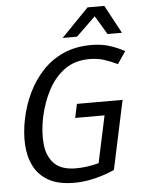

<svg xmlns="http://www.w3.org/2000/svg" viewBox="-59 -913 721 970"><g transform="rotate(-5 302.0 -428.5)"><path d="M326 -386H558L555 -374L483 -37Q483 -37 466.5 -30Q450 -23 421 -13.5Q392 -4 355 3Q318 10 278 10Q198 10 148.5 -18Q99 -46 74.5 -94.5Q50 -143 47 -205Q44 -267 58 -334Q72 -402 101.5 -463.5Q131 -525 176 -573Q221 -621 282.5 -648.5Q344 -676 424 -676Q476 -676 517.5 -662.5Q559 -649 592 -630L550 -568Q517 -584 483 -595Q449 -606 409 -606Q334 -606 282.5 -568.5Q231 -531 198.5 -469.5Q166 -408 150 -334Q135 -260 141 -198Q147 -136 183 -99Q219 -62 293 -62Q322 -62 350.5 -66Q379 -70 409 -78L460 -316H311ZM283 -724 422 -867H507L584 -724H511L454 -819L356 -724Z"/></g></svg>

Font: Epunda Sans
Style: Italic
Weight: 400
Italic angle: -12.0243°
Designer: Simon Atzbach
Foundry: typofactur
Version: Version 2.204; ttfautohint (v1.8.4.7-5d5b)